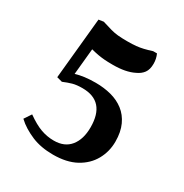

<svg xmlns="http://www.w3.org/2000/svg" viewBox="-158 -795 878 918"><g transform="rotate(30 281.5 -336.0)"><path d="M260 0Q194 0 143 -21Q117 -32 94 -46Q71 -60 52 -78L78 -117Q123 -85 158 -72.5Q193 -60 230 -60Q289 -60 320 -98.5Q351 -137 351 -203Q351 -346 224 -346Q192 -346 170.5 -340Q149 -334 123 -323L93 -331L126 -668L153 -672Q185 -662 205 -656.5Q225 -651 245 -649Q265 -647 297 -647Q326 -647 345.5 -649Q365 -651 384 -655.5Q403 -660 428 -668H449Q460 -644 460 -617Q460 -585 446.5 -566.5Q433 -548 408 -537Q386 -526 357.5 -520.5Q329 -515 293 -515Q265 -515 246.5 -516.5Q228 -518 211 -521Q194 -524 171 -530L157 -386Q201 -400 266 -400Q312 -400 352 -389.5Q392 -379 422.5 -355.5Q453 -332 470.5 -294Q488 -256 488 -203Q488 -148 462 -101.5Q436 -55 385.5 -27.5Q335 0 260 0Z"/></g></svg>

Font: Noto Nastaliq Urdu Medium
Style: Regular
Weight: 500
Designer: Monotype Design Team (Patrick Giasson: type design, Kamal Mansour: OpenType code, Glenda Bellarosa). Updated by Simon Co
Foundry: Monotype Imaging Inc., Simon Cozens
Version: Version 3.007